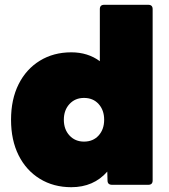

<svg xmlns="http://www.w3.org/2000/svg" viewBox="-20 -770 706 800"><path d="M277 10Q203 10 146 -25Q89 -60 57.5 -123Q26 -186 26 -271Q26 -356 57.5 -419Q89 -482 146 -517Q203 -552 277 -552Q346 -552 396 -515V-732Q396 -750 414 -750H598Q616 -750 616 -732V-18Q616 0 598 0H447Q428 0 428 -18L427 -55Q370 10 277 10ZM330 -180Q368 -180 391 -205.5Q414 -231 414 -271Q414 -311 391 -336.5Q368 -362 330 -362Q293 -362 269.5 -336.5Q246 -311 246 -271Q246 -231 269.5 -205.5Q293 -180 330 -180Z"/></svg>

Font: LINE Seed Sans Heavy
Style: Regular
Weight: 900
Designer: LINE VX Design & Dalton Maag Ltd & Sandoll Inc
Foundry: Dalton Maag Ltd
Version: Version 1.003